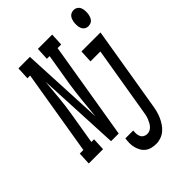

<svg xmlns="http://www.w3.org/2000/svg" viewBox="-332 -871 1206 1206"><g transform="rotate(-45 270.5 -268.0)"><path d="M-61 0 -57 -84H-25L69 -651H45L49 -735H151L178 -179Q184 -245 190.5 -310.5Q197 -376 207 -441L242 -651H218L222 -735H349L345 -651H313L205 0H137L110 -556Q104 -490 98 -424.5Q92 -359 81 -294L46 -84H70L66 0ZM547 -611Q533 -611 521.5 -619Q510 -627 505 -640Q500 -653 499.5 -667.5Q499 -682 501 -697Q503 -707 506.5 -716.5Q510 -726 517 -734Q524 -742 534 -745.5Q544 -749 553 -749Q568 -749 579.5 -741Q591 -733 596 -720Q601 -707 601.5 -692.5Q602 -678 600 -663Q598 -653 594.5 -643.5Q591 -634 584 -626Q577 -618 567 -614.5Q557 -611 547 -611ZM327 213Q307 213 288 208.5Q269 204 254 193Q239 182 229.5 165.5Q220 149 215 130.5Q210 112 210 92Q210 72 213 52Q213 52 213 51.5Q213 51 213 51H283Q283 51 283 51.5Q283 52 283 52Q281 65 282 79Q283 93 288.5 104.5Q294 116 305.5 122.5Q317 129 331 129Q343 129 354.5 123.5Q366 118 374.5 108Q383 98 389 86.5Q395 75 399.5 63.5Q404 52 406.5 40Q409 28 411 16L488 -446H400L404 -530H573L480 30Q477 50 471.5 71Q466 92 457.5 111.5Q449 131 436.5 150Q424 169 407 183.5Q390 198 369 205.5Q348 213 327 213Z"/></g></svg>

Font: Iosevka Slab MdExObl
Style: Regular
Weight: 500
Width: 7
Italic angle: -9°
Monospace: yes
Designer: Belleve Invis
Foundry: Belleve Invis
Version: Version 11.1.1; ttfautohint (v1.8.3)